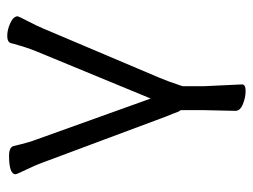

<svg xmlns="http://www.w3.org/2000/svg" viewBox="-104 -422 698 530"><g transform="rotate(-90 245.0 -157.0)"><path d="M206 -7Q202 -12 200 -18Q197 -27 189 -46L61 -389Q55 -406 42 -433Q29 -460 29 -463Q29 -481 80 -481Q104 -481 107 -468Q117 -425 125 -405L238 -90L368 -405Q380 -434 391 -476Q394 -486 411 -486Q428 -486 446.5 -477.5Q465 -469 465 -457Q465 -455 451.5 -429Q438 -403 431 -386L295 -65Q286 -44 273 -5Q273 -3 272 -2V56L277 162Q277 172 259 172Q241 172 222.5 164.5Q204 157 204 144L206 55Z"/></g></svg>

Font: Moon Stars Kai T
Style: Regular
Weight: 400
Designer: GuiWonder
Version: Version 1.101